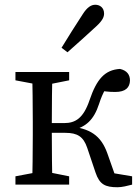

<svg xmlns="http://www.w3.org/2000/svg" viewBox="-20 -777 591 808"><path d="M45 0H271V-35L171 -55H151L45 -35V0ZM45 -439 151 -419H171L271 -439V-474H45V-439ZM115 0H201C199 -45 198 -146 198 -221V-255C198 -328 199 -429 201 -474H115C117 -429 118 -328 118 -264V-210C118 -146 117 -45 115 0ZM382 -51C399 -1 422 11 475 11C493 11 517 5 536 0V-35L417 -55L475 -9L432 -131C405 -207 359 -238 266 -246L284 -229C341 -242 375 -272 397 -340C413 -390 431 -416 448 -436L388 -397C420 -393 435 -390 465 -390C509 -390 526 -409 527 -438C527 -462 515 -480 485 -487C421 -483 387 -444 357 -356C331 -279 297 -259 250 -259H158V-218H255C306 -218 331 -202 347 -155L382 -51ZM239 -576 264 -557C306 -594 346 -630 386 -667C413 -692 418 -707 418 -720C418 -745 400 -757 381 -757C364 -757 347 -747 328 -717C297 -670 268 -623 239 -576Z"/></svg>

Font: Source Serif Variable
Style: Regular
Weight: 389
Designer: Frank Grießhammer
Foundry: Adobe Systems Incorporated
Version: Version 3.001;hotconv 1.0.111;makeotfexe 2.5.65597